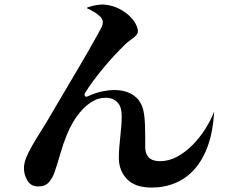

<svg xmlns="http://www.w3.org/2000/svg" viewBox="-20 -811 1040 866"><path d="M438 -688Q452 -718 431 -737Q420 -748 403 -758Q386 -768 372 -774V-776Q390 -784 414 -788Q438 -792 454 -790Q489 -786 516.5 -772Q544 -758 563 -740Q582 -722 592 -703Q602 -684 602 -669Q602 -657 584 -642Q579 -638 574 -634.5Q569 -631 564 -627Q558 -622 552 -617.5Q546 -613 541 -607Q520 -587 495.5 -560.5Q471 -534 446.5 -504.5Q422 -475 400.5 -446Q379 -417 364 -392Q359 -384 363 -378Q367 -372 377 -377Q412 -393 442.5 -399Q473 -405 493 -405Q524 -405 546.5 -398Q569 -391 584 -380Q599 -369 607.5 -356.5Q616 -344 621 -332Q627 -316 630 -294.5Q633 -273 634 -247Q635 -222 635 -197Q635 -172 635 -149Q635 -129 641 -116Q647 -103 656.5 -96Q666 -89 678 -86.5Q690 -84 702 -84Q742 -84 779.5 -104.5Q817 -125 849 -157.5Q881 -190 906 -229.5Q931 -269 946 -308Q941 -219 918 -154.5Q895 -90 857.5 -48Q820 -6 770.5 14.5Q721 35 664 35Q591 35 554.5 -1.5Q518 -38 516 -94Q516 -122 518 -146.5Q520 -171 522.5 -194Q525 -217 527 -240Q529 -263 529 -288Q529 -304 525.5 -319Q522 -334 513.5 -345Q505 -356 491 -363Q477 -370 455 -370Q425 -370 398.5 -354.5Q372 -339 350 -315Q328 -291 310.5 -261.5Q293 -232 282 -204Q265 -163 252.5 -119Q240 -75 226 -34Q217 -8 200.5 11Q184 30 152 30Q120 30 104 4Q88 -22 88 -52Q88 -73 97.5 -98Q107 -123 124 -152Q141 -182 162 -215Q183 -248 204 -284Q218 -308 239 -343.5Q260 -379 283.5 -419Q307 -459 332 -501Q357 -543 378 -580Q399 -617 415 -645.5Q431 -674 438 -688Z"/></svg>

Font: XinYuGongZhangJiaSongA
Style: Regular
Weight: 900
Designer: XinYuGong
Foundry: Adobe Systems Incorporated
Version: Version 1.00